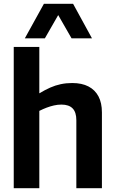

<svg xmlns="http://www.w3.org/2000/svg" viewBox="-20 -986 605 1006"><path d="M52 0V-740H186V-497Q216 -515 243 -527Q270 -539 298.5 -545Q327 -551 358 -551Q409 -551 443.5 -533Q478 -515 496 -481Q514 -447 514 -397V0H380V-356Q380 -398 360.5 -418Q341 -438 302 -438Q282 -438 262.5 -433.5Q243 -429 224.5 -422Q206 -415 186 -405V0ZM110 -785 210 -966H363L462 -785H355L285 -907L215 -785Z"/></svg>

Font: Georama ExtraCondensed Thin SemiBold
Style: Regular
Weight: 600
Version: Version 1.001